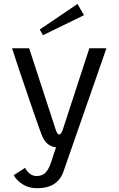

<svg xmlns="http://www.w3.org/2000/svg" viewBox="-20 -747 607 983"><path d="M410 -669.2 200 -566.7 183.3 -595.8 376.7 -726.7ZM437.5 -500H525L304.2 133.3Q273.3 216.7 170.8 216.7Q127.5 216.7 96.2 196.7Q65 176.7 50 150L108.3 112.5Q131.7 154.2 166.7 154.2Q195.8 154.2 212.5 137.5Q229.2 120.8 241.7 83.3L266.7 7.5Q221.7 1.7 200 -41.7Q191.7 -57.5 152.1 -172.1Q112.5 -286.7 76.7 -393.3L41.7 -500H129.2L262.5 -91.7Q271.7 -58.3 283.3 -58.3Q288.3 -58.3 293.8 -66.7Q299.2 -75 301.7 -83.3L304.2 -91.7Z"/></svg>

Font: BoonBaan
Style: Regular
Weight: 400
Designer: Sungsit Sawaiwan
Foundry: FontUni
Version: Version 2.0